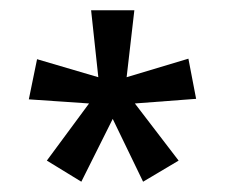

<svg xmlns="http://www.w3.org/2000/svg" viewBox="-20 -781 437 373"><path d="M241 -761H157L171 -631L52 -666L36 -588L153 -580L71 -469L138 -428L199 -550L258 -428L327 -469L242 -580L361 -589L346 -667L226 -631Z"/></svg>

Font: Noto Sans Arabic UI XCn
Style: Regular
Weight: 400
Width: 2
Designer: Monotype Design Team, Nadine Chahine and Nizar Qandah
Foundry: Monotype Imaging Inc.
Version: Version 2.010